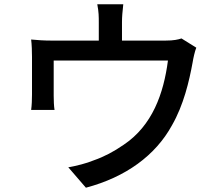

<svg xmlns="http://www.w3.org/2000/svg" viewBox="-20 -828 1040 894"><path d="M894 -606 825 -649C810 -644 790 -639 750 -639H548V-725C548 -749 550 -772 554 -808H433C440 -772 440 -749 440 -725V-639H222C185 -639 156 -641 125 -644C128 -621 129 -586 129 -563V-388C129 -365 128 -337 125 -316H234C231 -333 230 -362 230 -382V-546H762C742 -392 689 -243 556 -154C510 -122 464 -98 418 -82C382 -67 337 -56 298 -49L380 46C565 -3 704 -104 781 -245C835 -339 861 -450 877 -538C880 -557 887 -589 894 -606Z"/></svg>

Font: Spoqa Han Sans Neo Medium
Style: Regular
Weight: 500
Designer: [Spoqa Han Sans Neo] Dong-huui Kim ___ Younghwa Kang ___ Yujin Lee ___ [Noto Sans] Ryoko NISHIZUKA ____ (kana & ideograp
Foundry: Spoqa (http://www.spoqa-han-sans.com)
Version: Version 1.100;hotconv 1.0.109;makeotfexe 2.5.65596